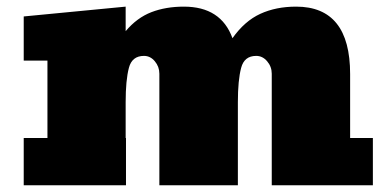

<svg xmlns="http://www.w3.org/2000/svg" viewBox="-20 -553 1145 573"><path d="M1024.9 -332V-141.1H1092.8V0H791V-333Q791 -354 777.3 -370.1Q763.7 -386.2 744.6 -386.2Q709 -386.2 699.7 -350.6Q689.9 -314 689.9 -248V0H455.6V-333Q455.6 -354 442.1 -370.1Q428.7 -386.2 409.7 -386.2Q374 -386.2 364.7 -350.6Q355 -314 355 -248V-141.1H356V0H50.8V-141.1H121.6V-372.1H50.8V-503.9L355 -533.2V-460Q388.7 -500 431.6 -516.6Q474.6 -533.2 528.8 -533.2Q639.6 -533.2 673.8 -439Q710 -490.2 756.8 -511.7Q803.7 -533.2 863.8 -533.2Q1024.9 -533.2 1024.9 -332Z"/></svg>

Font: Angkor
Style: Regular
Weight: 400
Designer: Danh Hong
Foundry: Danh Hong
Version: Version 8.000; ttfautohint (v1.8.3)